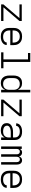

<svg xmlns="http://www.w3.org/2000/svg" viewBox="2008 -2784 783 4840"><g transform="rotate(90 2400.0 -363.5)"><path d="M91 0V-58L436 -462H91V-520H509V-462L164 -58H509V0Z M901 8Q871 8 842 3Q813 -2 787 -15Q761 -28 740 -49.5Q719 -71 706 -97Q693 -123 688 -152Q683 -181 683 -210V-310Q683 -339 688 -368Q693 -397 706 -423Q719 -449 740 -470Q761 -491 787 -504.5Q813 -518 842 -523Q871 -528 900 -528Q929 -528 958 -523Q987 -518 1013 -504.5Q1039 -491 1060 -470Q1081 -449 1094 -423Q1107 -397 1112 -368Q1117 -339 1117 -310V-231H747V-210Q747 -189 750.5 -168Q754 -147 763 -128Q772 -109 786.5 -93.5Q801 -78 819.5 -68Q838 -58 859 -54Q880 -50 901 -50Q917 -50 933 -51Q949 -52 965 -56Q981 -60 995.5 -67Q1010 -74 1022.5 -84.5Q1035 -95 1042.5 -109.5Q1050 -124 1051 -141H1115Q1114 -116 1104.5 -93.5Q1095 -71 1078.5 -53Q1062 -35 1041 -23Q1020 -11 996.5 -4Q973 3 949 5.5Q925 8 901 8ZM747 -289H1053V-310Q1053 -331 1049.5 -352Q1046 -373 1037 -392Q1028 -411 1014 -426.5Q1000 -442 981.5 -452Q963 -462 942 -466Q921 -470 900 -470Q879 -470 858 -466Q837 -462 818.5 -452Q800 -442 786 -426.5Q772 -411 763 -392Q754 -373 750.5 -352Q747 -331 747 -310Z M1299 0V-58H1476V-677H1315V-735H1540V-58H1701V0Z M2072 8Q2045 8 2018 2Q1991 -4 1968 -19Q1945 -34 1928 -55.5Q1911 -77 1901 -102.5Q1891 -128 1887 -155.5Q1883 -183 1883 -210V-310Q1883 -337 1887 -364.5Q1891 -392 1901 -417.5Q1911 -443 1928 -464.5Q1945 -486 1968 -501Q1991 -516 2018 -522Q2045 -528 2072 -528Q2100 -528 2127 -522Q2154 -516 2177 -501Q2200 -486 2217 -464Q2234 -442 2244 -417V-735H2309V0H2244V-103Q2234 -78 2217 -56Q2200 -34 2177 -19Q2154 -4 2127 2Q2100 8 2072 8ZM2096 -50Q2117 -50 2137.5 -54Q2158 -58 2176 -68.5Q2194 -79 2207.5 -94.5Q2221 -110 2229.5 -129Q2238 -148 2241 -168.5Q2244 -189 2244 -210V-310Q2244 -331 2241 -351.5Q2238 -372 2229.5 -391Q2221 -410 2207.5 -425.5Q2194 -441 2176 -451.5Q2158 -462 2137.5 -466Q2117 -470 2096 -470Q2075 -470 2054.5 -466Q2034 -462 2016 -451.5Q1998 -441 1984.5 -425.5Q1971 -410 1962.5 -391Q1954 -372 1951 -351.5Q1948 -331 1948 -310V-210Q1948 -189 1951 -168.5Q1954 -148 1962.5 -129Q1971 -110 1984.5 -94.5Q1998 -79 2016 -68.5Q2034 -58 2054.5 -54Q2075 -50 2096 -50Z M2491 0V-58L2836 -462H2491V-520H2909V-462L2564 -58H2909V0Z M3272 8Q3249 8 3226.5 5.5Q3204 3 3182.5 -4.5Q3161 -12 3142 -24.5Q3123 -37 3109 -55.5Q3095 -74 3089 -96Q3083 -118 3083 -141Q3083 -168 3092 -193.5Q3101 -219 3120 -238Q3139 -257 3163.5 -269.5Q3188 -282 3214 -289Q3240 -296 3267 -298Q3294 -300 3321 -300H3445V-344Q3445 -362 3441 -380Q3437 -398 3427 -413.5Q3417 -429 3402 -440.5Q3387 -452 3370 -458.5Q3353 -465 3335 -467.5Q3317 -470 3299 -470Q3283 -470 3267 -469Q3251 -468 3235.5 -464Q3220 -460 3205.5 -453Q3191 -446 3179 -435.5Q3167 -425 3160 -410Q3153 -395 3153 -379H3089V-380Q3089 -404 3098 -427Q3107 -450 3123 -467.5Q3139 -485 3160 -497Q3181 -509 3204 -516Q3227 -523 3251 -525.5Q3275 -528 3299 -528Q3325 -528 3351.5 -524.5Q3378 -521 3402.5 -511Q3427 -501 3448 -484Q3469 -467 3483 -445Q3497 -423 3503 -396.5Q3509 -370 3509 -344V0H3445V-93Q3434 -68 3416 -48Q3398 -28 3374.5 -15Q3351 -2 3324.5 3Q3298 8 3272 8ZM3295 -50Q3315 -50 3334 -53Q3353 -56 3371 -63.5Q3389 -71 3403.5 -84.5Q3418 -98 3427.5 -114.5Q3437 -131 3441 -150.5Q3445 -170 3445 -189V-243H3321Q3302 -243 3284 -241.5Q3266 -240 3248 -236.5Q3230 -233 3212.5 -227Q3195 -221 3180 -210Q3165 -199 3156 -182.5Q3147 -166 3147 -147Q3147 -131 3153.5 -115Q3160 -99 3171.5 -87.5Q3183 -76 3198.5 -68.5Q3214 -61 3230 -57Q3246 -53 3262.5 -51.5Q3279 -50 3295 -50Z M3672 0V-520H3734V-472Q3740 -485 3749.5 -496Q3759 -507 3771 -514.5Q3783 -522 3796.5 -525Q3810 -528 3824 -528Q3841 -528 3857.5 -523.5Q3874 -519 3887.5 -508.5Q3901 -498 3910 -483.5Q3919 -469 3923 -452Q3928 -468 3937 -483Q3946 -498 3959 -508.5Q3972 -519 3988.5 -523.5Q4005 -528 4021 -528Q4038 -528 4053.5 -523.5Q4069 -519 4082 -509.5Q4095 -500 4104.5 -486.5Q4114 -473 4119 -457.5Q4124 -442 4126 -425.5Q4128 -409 4128 -393V0H4066V-393Q4066 -408 4062.5 -422.5Q4059 -437 4050 -449Q4041 -461 4027 -466.5Q4013 -472 3998 -472Q3984 -472 3970 -466.5Q3956 -461 3947 -449Q3938 -437 3934.5 -422.5Q3931 -408 3931 -393V0H3869V-393Q3869 -408 3865.5 -422.5Q3862 -437 3853 -449Q3844 -461 3830 -466.5Q3816 -472 3802 -472Q3787 -472 3773 -466.5Q3759 -461 3750 -449Q3741 -437 3737.5 -422.5Q3734 -408 3734 -393V0Z M4501 8Q4471 8 4442 3Q4413 -2 4387 -15Q4361 -28 4340 -49.5Q4319 -71 4306 -97Q4293 -123 4288 -152Q4283 -181 4283 -210V-310Q4283 -339 4288 -368Q4293 -397 4306 -423Q4319 -449 4340 -470Q4361 -491 4387 -504.5Q4413 -518 4442 -523Q4471 -528 4500 -528Q4529 -528 4558 -523Q4587 -518 4613 -504.5Q4639 -491 4660 -470Q4681 -449 4694 -423Q4707 -397 4712 -368Q4717 -339 4717 -310V-231H4347V-210Q4347 -189 4350.5 -168Q4354 -147 4363 -128Q4372 -109 4386.5 -93.5Q4401 -78 4419.5 -68Q4438 -58 4459 -54Q4480 -50 4501 -50Q4517 -50 4533 -51Q4549 -52 4565 -56Q4581 -60 4595.5 -67Q4610 -74 4622.5 -84.5Q4635 -95 4642.5 -109.5Q4650 -124 4651 -141H4715Q4714 -116 4704.5 -93.5Q4695 -71 4678.5 -53Q4662 -35 4641 -23Q4620 -11 4596.5 -4Q4573 3 4549 5.5Q4525 8 4501 8ZM4347 -289H4653V-310Q4653 -331 4649.5 -352Q4646 -373 4637 -392Q4628 -411 4614 -426.5Q4600 -442 4581.5 -452Q4563 -462 4542 -466Q4521 -470 4500 -470Q4479 -470 4458 -466Q4437 -462 4418.5 -452Q4400 -442 4386 -426.5Q4372 -411 4363 -392Q4354 -373 4350.5 -352Q4347 -331 4347 -310Z"/></g></svg>

Font: Iosevka Light Extended
Style: Regular
Weight: 300
Width: 7
Monospace: yes
Designer: Belleve Invis
Foundry: Belleve Invis
Version: Version 32.5.0; ttfautohint (v1.8.4)